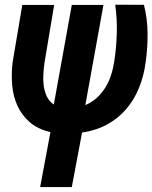

<svg xmlns="http://www.w3.org/2000/svg" viewBox="-20 -549 637 803"><path d="M412.6 -528.3 336.9 -109.4Q365.2 -121.6 385.7 -140.6Q406.2 -159.7 420.7 -183.1Q435.1 -206.5 444.1 -233.9Q453.1 -261.2 457.5 -290.5Q466.8 -349.6 468.5 -409.9Q470.2 -470.2 461.9 -529.3L582 -528.8Q596.7 -470.7 597.2 -410.2Q597.7 -349.6 589.4 -290.5Q582 -232.4 561.8 -182.4Q541.5 -132.3 508.5 -93.5Q475.6 -54.7 429.2 -29.1Q382.8 -3.4 323.2 5.4L280.3 233.4H147.9L190.9 3.4Q138.2 -8.8 104.7 -37.8Q71.3 -66.9 53.2 -106.2Q35.2 -145.5 31 -192.4Q26.9 -239.3 32.7 -288.1L73.2 -528.3H206.5L166 -286.1Q163.1 -264.6 161.4 -240Q159.7 -215.3 162.6 -191.7Q165.5 -168 175.3 -146.7Q185.1 -125.5 205.1 -111.8L280.3 -528.3Z"/></svg>

Font: Roboto Mono
Style: Bold Italic
Weight: 700
Designer: Google
Version: Version 2.000985; 2015; ttfautohint (v1.3)